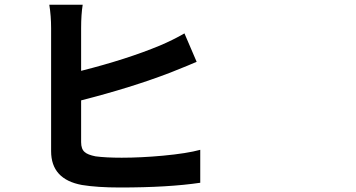

<svg xmlns="http://www.w3.org/2000/svg" viewBox="-20 -790 1540 831"><path d="M499 21.5Q401.4 21.5 335 10.7Q201.2 -13.7 201.2 -135.7V-668Q201.2 -720.7 193.4 -769.5H337.9Q331.1 -727.5 331.1 -668V-483.4Q528.3 -533.2 671.9 -592.8Q729.5 -617.2 778.3 -645.5L831.1 -522.5Q818.4 -517.6 792 -505.9Q739.3 -484.4 716.8 -475.6Q548.8 -411.1 331.1 -355.5V-174.8Q331.1 -144.5 346.7 -131.8Q359.4 -120.1 393.6 -113.3Q437.5 -107.4 506.8 -107.4Q589.8 -107.4 685.5 -116.2Q790 -126 846.7 -141.6V1Q709 21.5 499 21.5Z"/></svg>

Font: Bpmf GenYo Gothic B
Style: B
Weight: 700
Foundry: But Ko
Version: Version 1.320